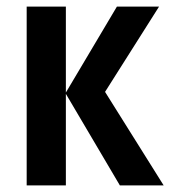

<svg xmlns="http://www.w3.org/2000/svg" viewBox="-20 -563 519 583"><path d="M335 -543H463L299 -284L477 0H344L180 -278V0H61V-543H180V-282Z"/></svg>

Font: Noto Sans Disp Cond SemBd
Style: Regular
Weight: 600
Width: 3
Designer: Monotype Design Team
Foundry: Monotype Imaging Inc.
Version: Version 2.000;GOOG;noto-source:20170915:90ef993387c0; ttfaut